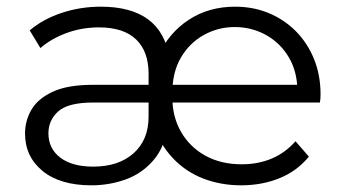

<svg xmlns="http://www.w3.org/2000/svg" viewBox="-20 -550 1026 575"><path d="M254 5Q160 5 107.5 -38Q55 -81 55 -150Q55 -189 74.5 -222Q94 -255 138.5 -275.5Q183 -296 258 -296H437V-243H260Q184 -243 154.5 -216.5Q125 -190 125 -151Q125 -105 160.5 -78Q196 -51 259 -51Q335 -51 380 -91Q425 -131 425 -201V-329Q425 -396 387.5 -432Q350 -468 276 -468Q225 -468 179 -451Q133 -434 101 -406L69 -459Q109 -493 165 -511.5Q221 -530 282 -530Q372 -530 423.5 -492Q475 -454 487 -378L455 -384Q485 -451 545 -490.5Q605 -530 684 -530Q739 -530 785.5 -510.5Q832 -491 866.5 -456Q901 -421 920.5 -373Q940 -325 940 -267Q940 -260 939.5 -254.5Q939 -249 938 -243H482V-296H900L871 -273Q871 -334 845.5 -377.5Q820 -421 777 -445Q734 -469 683 -469Q633 -469 590 -445Q547 -421 521.5 -377Q496 -333 496 -271V-260Q496 -200 522.5 -154.5Q549 -109 595.5 -83.5Q642 -58 704 -58Q753 -58 793.5 -75Q834 -92 865 -127L905 -81Q870 -38 817.5 -16.5Q765 5 702 5Q642 5 589.5 -15Q537 -35 498 -76Q459 -117 438 -179L484 -178Q474 -110 439.5 -70Q405 -30 356 -12.5Q307 5 254 5Z"/></svg>

Font: MOST Montserrat
Style: Regular
Weight: 400
Designer: Julieta Ulanovsky
Foundry: Julieta Ulanovsky
Version: Version 8.000;March 11, 2024;FontCreator 15.0.0.2926 64-bit